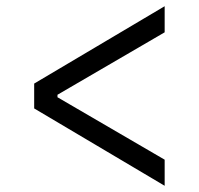

<svg xmlns="http://www.w3.org/2000/svg" viewBox="-20 -586 640 618"><path d="M90 -237V-317L510 -566V-482L165 -281V-273L510 -72V12Z"/></svg>

Font: IBM Plex Sans Arabic
Style: Regular
Weight: 400
Designer: Mike Abbink, Paul van der Laan, Pieter van Rosmalen, Wael Morcos, Khajak Apelian
Foundry: Bold Monday
Version: Version 1.005